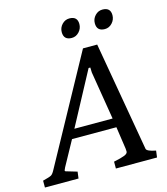

<svg xmlns="http://www.w3.org/2000/svg" viewBox="-145 -983 942 1082"><g transform="rotate(-15 325.5 -442.5)"><path d="M540 -775Q493 -775 493 -821Q493 -847 511 -866Q529 -885 554 -885Q601 -885 601 -840Q601 -814 583 -794.5Q565 -775 540 -775ZM347 -775Q300 -775 300 -821Q300 -847 318 -866Q336 -885 361 -885Q408 -885 408 -840Q408 -814 390 -794.5Q372 -775 347 -775ZM636 0H396V-40Q440 -49 459.5 -57Q479 -65 479 -77Q479 -89 478 -94L459 -224H200L121 -80Q114 -66 114 -64Q114 -59 119 -58L183 -39L178 0H-18V-40Q22 -50 32 -56Q42 -62 53 -83L392 -702H475L586 -64Q589 -49 641 -39ZM451 -277 405 -558Q404 -570 404 -587H394L228 -277Z"/></g></svg>

Font: Poly
Style: Italic
Weight: 400
Italic angle: -10°
Designer: Nicolas Silva
Foundry: Jose Nicolas Silva Schwarzenberg
Version: Version 1.003